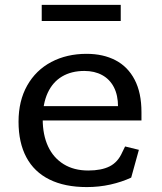

<svg xmlns="http://www.w3.org/2000/svg" viewBox="-20 -748 660 780"><path d="M55.3 -253.7Q55.3 -338.2 90.4 -400.5Q125.5 -462.8 188.3 -496.1Q251.2 -529.3 331.8 -529.3Q399.2 -529.3 449.3 -503.2Q499.5 -477 527.1 -424Q554.7 -371 554.7 -292.3V-258.5H135.3V-316.8H481L459.5 -294.7V-314.7Q459.5 -361.2 442.7 -393.7Q425.8 -426.2 394.9 -443Q364 -459.8 322.8 -459.8Q270.3 -459.8 232.2 -437.3Q194.2 -414.8 173.8 -370.8Q153.5 -326.7 153.5 -263.7Q153.5 -200.3 175.2 -153.5Q197 -106.7 238.7 -81Q280.3 -55.3 338.5 -55.3Q392.2 -55.3 425.7 -72.3Q459.2 -89.3 476.7 -129.5L488.2 -153L544.2 -139.3L513 -26.5Q474.8 -8.7 428.6 1.7Q382.3 12 332.7 12Q243 12 180.9 -18.8Q118.8 -49.5 87.1 -109Q55.3 -168.5 55.3 -253.7ZM149.5 -728.3H470.5V-662.8H149.5Z"/></svg>

Font: Monaspace Xenon Var ExtraLight
Style: Regular
Weight: 200
Designer: Riley Cran and the Lettermatic Team
Version: Version 1.200 (Monaspace Xenon Var)